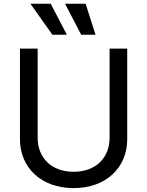

<svg xmlns="http://www.w3.org/2000/svg" viewBox="-20 -985 780 1018"><path d="M561.1 -727.3V-254.3C561.1 -149.5 489 -74.2 370.4 -74.2C251.4 -74.2 179.7 -149.5 179.7 -254.3V-727.3H85.9V-246.4C85.9 -96.6 198.2 12.4 370.4 12.4C542.3 12.4 654.5 -96.6 654.5 -246.4V-727.3ZM141.3 -965.2 257.8 -800.8H334.5L248.9 -965.2ZM324.9 -965.2 410.5 -800.8H486.5L433.9 -965.2Z"/></svg>

Font: Margiela Sans Text
Style: Regular
Weight: 400
Designer: Stefan Endress, Andreas Faust
Version: Version 1.100;FEAKit 1.0